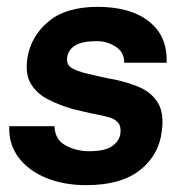

<svg xmlns="http://www.w3.org/2000/svg" viewBox="-20 -528 535 560"><path d="M232 12Q165 12 113.5 -9.5Q62 -31 33.5 -69.5Q5 -108 7 -160H139Q140 -121 171 -104Q202 -87 240 -87Q285 -87 306 -101Q327 -115 331 -137Q334 -159 324.5 -170Q315 -181 299 -185.5Q283 -190 268 -193Q251 -196 228 -201.5Q205 -207 192 -210Q151 -222 118.5 -239Q86 -256 69.5 -284.5Q53 -313 60 -359Q70 -422 121 -465Q172 -508 265 -508Q361 -508 415 -465Q469 -422 466 -345H342Q343 -375 318 -391.5Q293 -408 262 -408Q220 -408 199.5 -395.5Q179 -383 176 -361Q173 -340 188 -330.5Q203 -321 231 -314Q247 -310 274 -304Q301 -298 314 -296Q353 -288 387 -273.5Q421 -259 440 -229Q459 -199 452 -146Q444 -76 388.5 -32Q333 12 232 12Z"/></svg>

Font: Host Grotesk
Style: Bold Italic
Weight: 700
Italic angle: -8°
Designer: Doğukan Karapınar
Foundry: Element Type
Version: Version 1.003; ttfautohint (v1.8.4.7-5d5b)